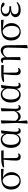

<svg xmlns="http://www.w3.org/2000/svg" viewBox="2212 -2783 778 5242"><g transform="rotate(-90 2601.0 -162.0)"><path d="M282 14.6Q215.2 14.6 161.5 -16.8Q107.8 -48.2 77.1 -106.9Q46.5 -165.5 46.5 -245.6Q46.5 -328.5 79 -389.2Q111.6 -450 179.2 -483.8Q246.9 -517.6 350.8 -519L608.1 -522.7L612.8 -450L346.1 -475.1L329.2 -481Q226.5 -480.5 177.4 -419.1Q128.4 -357.7 128.4 -254.5Q128.4 -179.9 150.6 -126.9Q172.9 -73.9 210.2 -46.1Q247.6 -18.2 293.4 -18.2Q360.4 -18.2 403 -72.6Q445.6 -127 445.6 -227.7Q445.6 -274.5 435 -318.2Q424.4 -361.8 404.1 -397.3Q383.7 -432.7 353 -455.4Q322.4 -478.1 281.6 -483L295 -492Q342.9 -487.6 384.2 -466.6Q425.5 -445.6 456.2 -411.9Q486.9 -378.2 504.3 -334.6Q521.7 -291.1 521.7 -240.9Q521.7 -162.3 488.7 -104.9Q455.8 -47.5 401.5 -16.4Q347.2 14.6 282 14.6Z M655.7 -437.1 649.5 -465Q679.8 -484.8 713 -495.9Q746.2 -507.1 787.9 -512.1Q829.6 -517 885.4 -517H1111L1113.9 -450.5L879.4 -454.5ZM939.2 14.6Q891.7 14.6 864.8 -14.3Q837.9 -43.2 837.9 -112.1Q837.9 -170.4 842 -232.2Q846.1 -293.9 852.4 -355.7Q858.8 -417.4 864.5 -474.9H904L907 -136.8Q909 -83.2 925.5 -65Q941.9 -46.9 970.5 -46.9Q987.3 -46.9 1000.7 -50.3Q1014.1 -53.7 1026.3 -60.7L1033.9 -42.7Q1019 -15 995.8 -0.2Q972.6 14.6 939.2 14.6Z M1394.8 14.4Q1334.7 14.4 1286.8 -16.7Q1238.9 -47.8 1211.7 -107.2Q1184.5 -166.5 1184.5 -250.6Q1184.5 -344.2 1216.6 -406.4Q1248.6 -468.5 1299.3 -499.6Q1350.1 -530.6 1406.2 -530.6Q1473.2 -530.6 1521.5 -489.4Q1569.8 -448.1 1589.7 -358.5H1597.3L1575.5 -312.6Q1563.5 -379.3 1539.1 -418.1Q1514.6 -456.9 1483.2 -473.4Q1451.8 -490 1417.7 -490Q1377.8 -490 1343.5 -467Q1309.2 -444 1288.2 -392.9Q1267.2 -341.7 1267.2 -257.8Q1267.2 -144.9 1306.3 -86Q1345.4 -27.2 1413.4 -27.2Q1445.3 -27.2 1477 -46.2Q1508.8 -65.2 1532.1 -106.4Q1555.3 -147.6 1559.1 -212.9L1568.4 -403.1L1579 -510.5L1651.8 -525.8L1661.8 -518.4Q1654.4 -466.9 1647.8 -410.4Q1641.2 -353.9 1635.7 -299.8Q1630.2 -245.7 1627.2 -200.8Q1624.2 -155.9 1624.2 -126.6Q1624.2 -76.9 1637.2 -57.8Q1650.2 -38.7 1674.6 -38.7Q1688.4 -38.7 1698.2 -42.6Q1708 -46.5 1717.5 -52L1728.8 -34.9Q1716.5 -13.4 1695.2 0.6Q1673.9 14.6 1646.4 14.6Q1604 14.6 1582.4 -17.4Q1560.8 -49.4 1556.1 -127.8L1568.9 -128.2Q1544.3 -50.9 1495.8 -18.3Q1447.4 14.4 1394.8 14.4Z M1848.1 199.8 1866.1 -100.8 1849.5 -510.9 1926.5 -528 1935.9 -521.8Q1933.7 -440.4 1931.7 -378.9Q1929.7 -317.5 1928.3 -269.3Q1926.9 -221.2 1926 -181.2Q1925.1 -141.2 1925.1 -101.7L1911.7 -82.8L1934.7 188.8L1858.5 206.6ZM2273.5 14.6Q2232.5 14.6 2211.8 -19.3Q2191.1 -53.3 2189.2 -125.3V-128.5L2184 -510.9L2260.3 -528L2268.1 -521.8Q2263.7 -435.6 2260.7 -372.5Q2257.7 -309.5 2255.4 -263.6Q2253.1 -217.8 2252.7 -183.5Q2252.3 -149.2 2252.3 -119.2Q2252.3 -70.5 2265 -54.7Q2277.7 -38.9 2302.7 -38.9Q2317.1 -38.9 2327.8 -43.1Q2338.4 -47.3 2348 -52L2356.1 -33.6Q2344.2 -13.7 2323.1 0.5Q2302 14.6 2273.5 14.6ZM2037.6 14.6Q1995.3 14.6 1956.7 -15.3Q1918.1 -45.3 1900.7 -96.8H1898.5L1917.8 -136.8Q1943.6 -89.2 1975.8 -70.5Q2008.1 -51.8 2046.3 -51.8Q2091.9 -51.8 2128.6 -79.9Q2165.3 -108 2194 -167.6L2206.6 -155.4H2204.2Q2180.3 -74.8 2137.9 -30.1Q2095.5 14.6 2037.6 14.6Z M2632.8 14.4Q2572.7 14.4 2524.8 -16.7Q2476.9 -47.8 2449.7 -107.2Q2422.5 -166.5 2422.5 -250.6Q2422.5 -344.2 2454.6 -406.4Q2486.6 -468.5 2537.3 -499.6Q2588.1 -530.6 2644.2 -530.6Q2711.2 -530.6 2759.5 -489.4Q2807.8 -448.1 2827.7 -358.5H2835.3L2813.5 -312.6Q2801.5 -379.3 2777.1 -418.1Q2752.6 -456.9 2721.2 -473.4Q2689.8 -490 2655.7 -490Q2615.8 -490 2581.5 -467Q2547.2 -444 2526.2 -392.9Q2505.2 -341.7 2505.2 -257.8Q2505.2 -144.9 2544.3 -86Q2583.4 -27.2 2651.4 -27.2Q2683.3 -27.2 2715 -46.2Q2746.8 -65.2 2770.1 -106.4Q2793.3 -147.6 2797.1 -212.9L2806.4 -403.1L2817 -510.5L2889.8 -525.8L2899.8 -518.4Q2892.4 -466.9 2885.8 -410.4Q2879.2 -353.9 2873.7 -299.8Q2868.2 -245.7 2865.2 -200.8Q2862.2 -155.9 2862.2 -126.6Q2862.2 -76.9 2875.2 -57.8Q2888.2 -38.7 2912.6 -38.7Q2926.4 -38.7 2936.2 -42.6Q2946 -46.5 2955.5 -52L2966.8 -34.9Q2954.5 -13.4 2933.2 0.6Q2911.9 14.6 2884.4 14.6Q2842 14.6 2820.4 -17.4Q2798.8 -49.4 2794.1 -127.8L2806.9 -128.2Q2782.3 -50.9 2733.8 -18.3Q2685.4 14.4 2632.8 14.4Z M2988.7 -437.1 2982.5 -465Q3012.8 -484.8 3046 -495.9Q3079.2 -507.1 3120.9 -512.1Q3162.6 -517 3218.4 -517H3444L3446.9 -450.5L3212.4 -454.5ZM3272.2 14.6Q3224.7 14.6 3197.8 -14.3Q3170.9 -43.2 3170.9 -112.1Q3170.9 -170.4 3175 -232.2Q3179.1 -293.9 3185.4 -355.7Q3191.8 -417.4 3197.5 -474.9H3237L3240 -136.8Q3242 -83.2 3258.5 -65Q3274.9 -46.9 3303.5 -46.9Q3320.3 -46.9 3333.7 -50.3Q3347.1 -53.7 3359.3 -60.7L3366.9 -42.7Q3352 -15 3328.8 -0.2Q3305.6 14.6 3272.2 14.6Z M3578.8 3.5 3587.6 -177.6 3590.2 -402.8Q3590.2 -443.1 3578.8 -458.2Q3567.4 -473.4 3540.3 -473.4Q3532.5 -473.4 3524.8 -472.9Q3517.1 -472.4 3508.3 -470.4L3501.5 -487.8Q3512 -503.4 3530.9 -515.4Q3549.8 -527.4 3576.2 -527.4Q3602.1 -527.4 3620.8 -515.5Q3639.4 -503.6 3649.6 -474.1Q3659.8 -444.6 3660 -389.8V-385.8L3663.6 0L3587.6 11.1ZM3904.8 201.4 3915.1 15.9 3922.3 -330.8Q3923.5 -380.7 3909.8 -410.8Q3896 -440.8 3870.7 -454.5Q3845.3 -468.2 3811.2 -468.2Q3769.8 -468.2 3725.4 -440.4Q3681.1 -412.7 3654.1 -356.3L3643.9 -366.7H3646.1Q3662.4 -422.5 3696.8 -459Q3731.1 -495.5 3771.3 -513Q3811.4 -530.6 3843.3 -530.6Q3880.7 -530.6 3913.1 -513.5Q3945.5 -496.4 3966.1 -455.9Q3986.6 -415.3 3986.6 -345.2L3991.9 189.8L3913.8 207.4Z M4352 14.6Q4285.2 14.6 4231.5 -16.8Q4177.8 -48.2 4147.1 -106.9Q4116.5 -165.5 4116.5 -245.6Q4116.5 -328.5 4149 -389.2Q4181.6 -450 4249.2 -483.8Q4316.9 -517.6 4420.8 -519L4678.1 -522.7L4682.8 -450L4416.1 -475.1L4399.2 -481Q4296.5 -480.5 4247.4 -419.1Q4198.4 -357.7 4198.4 -254.5Q4198.4 -179.9 4220.6 -126.9Q4242.9 -73.9 4280.2 -46.1Q4317.6 -18.2 4363.4 -18.2Q4430.4 -18.2 4473 -72.6Q4515.6 -127 4515.6 -227.7Q4515.6 -274.5 4505 -318.2Q4494.4 -361.8 4474.1 -397.3Q4453.7 -432.7 4423 -455.4Q4392.4 -478.1 4351.6 -483L4365 -492Q4412.9 -487.6 4454.2 -466.6Q4495.5 -445.6 4526.2 -411.9Q4556.9 -378.2 4574.3 -334.6Q4591.7 -291.1 4591.7 -240.9Q4591.7 -162.3 4558.7 -104.9Q4525.8 -47.5 4471.5 -16.4Q4417.2 14.6 4352 14.6Z M4949.3 14.6Q4891 14.6 4846.7 -2.5Q4802.3 -19.6 4777.7 -51.5Q4753.1 -83.4 4753.1 -126.7Q4753.1 -165.3 4774.9 -197.3Q4796.7 -229.3 4844.5 -249.5Q4892.3 -269.8 4969.7 -271.6V-263.4Q4866.9 -266.8 4820.3 -302.9Q4773.7 -339 4773.7 -390.7Q4773.7 -428.3 4795.7 -460Q4817.6 -491.8 4862.1 -511.2Q4906.6 -530.6 4973.8 -530.6Q5009.9 -530.6 5044.4 -524.4Q5079 -518.1 5107.3 -505.3Q5135.6 -492.4 5151.6 -471.9Q5154.2 -450.8 5142.8 -438.7Q5131.5 -426.5 5113.6 -426.5Q5096.7 -426.5 5083.7 -432.4Q5070.7 -438.4 5050.9 -456.8L4993.6 -512.6L5049.7 -511.5L5059 -491.9Q5033.4 -496.3 5015.7 -498.5Q4998.1 -500.7 4978.7 -500.7Q4914 -500.7 4880 -472.4Q4846.1 -444.1 4846.1 -397.6Q4846.1 -351.6 4880 -323.6Q4913.8 -295.7 4995.2 -295.7Q5007.3 -295.7 5020.2 -296.2Q5033.1 -296.7 5051.3 -297.7V-245.7Q5031.9 -246.9 5022.4 -246.9Q5013 -246.9 5004.6 -246.9Q4939.1 -246.9 4902.1 -232.6Q4865.1 -218.4 4849.6 -195.2Q4834 -172 4834 -143.3Q4834 -95.8 4868.7 -69.3Q4903.4 -42.9 4973.6 -42.9Q5024.3 -42.9 5069.3 -57.2Q5114.3 -71.5 5152.9 -98.8L5167.3 -80.5Q5133.8 -38.9 5077.8 -12.1Q5021.9 14.6 4949.3 14.6Z"/></g></svg>

Font: Noto Serif SC ExtraLight
Style: Regular
Weight: 200
Designer: Ryoko NISHIZUKA 西塚涼子 (kana & ideographs); Frank Grießhammer (Latin, Greek & Cyrillic); Wenlong ZHANG 张文龙 (bopomofo); San
Foundry: Adobe
Version: Version 2.002-H1;hotconv 1.1.0;makeotfexe 2.6.0